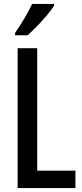

<svg xmlns="http://www.w3.org/2000/svg" viewBox="-20 -960 421 980"><path d="M70 0V-714H170V-89H365V0ZM256 -931Q244 -911 220 -882.5Q196 -854 169 -826.5Q142 -799 121 -780H57V-792Q112 -872 144 -940H256Z"/></svg>

Font: Noto Sans Thai Looped ExtraCondensed Medium
Style: Regular
Weight: 500
Width: 2
Designer: Sasikarn Vongin, Ben Mitchell
Foundry: The Fontpad Ltd
Version: Version 1.001; ttfautohint (v1.8.4.7-5d5b)